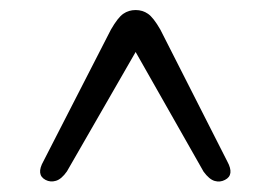

<svg xmlns="http://www.w3.org/2000/svg" viewBox="-20 -732 526 373"><path d="M417 -382.5Q407.5 -377.5 397 -380.5Q386.5 -383.5 375.5 -398.5L243.5 -631L110 -399Q99.5 -384 88.8 -380.8Q78 -377.5 68.5 -382.5Q49.5 -392.5 64.5 -419L195.5 -674.5Q209 -698 219.5 -705.2Q230 -712.5 243.5 -712.5Q257 -712.5 267.5 -705.2Q278 -698 291.5 -674.5L421.5 -418.5Q436 -392 417 -382.5Z"/></svg>

Font: Fraunces 9pt
Style: Regular
Weight: 400
Version: Version 1.000;[b76b70a41]